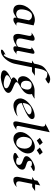

<svg xmlns="http://www.w3.org/2000/svg" viewBox="1762 -2724 1288 4853"><g transform="rotate(90 2406.5 -297.0)"><path d="M544.9 -112.3Q544.9 -86.4 558.6 -75.7Q572.3 -64.9 597.7 -64.9Q614.3 -64.9 629.9 -68.4Q608.9 -52.2 584.2 -34.2Q559.6 -16.1 533 -3.7Q506.3 8.8 478 8.8Q454.6 8.8 439.7 0.5Q424.8 -7.8 424.8 -34.2Q424.8 -43.5 426 -52.5Q427.2 -61.5 429.2 -70.3Q402.8 -53.2 374 -34.2Q345.2 -15.1 314.5 -2Q283.7 11.2 250.5 11.2Q176.8 11.2 138.4 -29.5Q100.1 -70.3 100.1 -143.1Q100.1 -217.3 131.8 -286.9Q163.6 -356.4 218 -412.1Q272.5 -467.8 341.6 -500.5Q410.6 -533.2 484.9 -533.2Q520.5 -533.2 554 -522.5Q587.4 -511.7 621.1 -502.4L549.3 -148.9Q547.4 -140.1 546.1 -130.9Q544.9 -121.6 544.9 -112.3ZM492.7 -383.3Q460.9 -461.4 377 -461.4Q334 -461.4 303.5 -433.3Q272.9 -405.3 253.7 -362.5Q234.4 -319.8 225.3 -274.7Q216.3 -229.5 216.3 -195.8Q216.3 -130.4 248.3 -95.9Q280.3 -61.5 346.7 -61.5Q359.9 -61.5 380.6 -69.6Q401.4 -77.6 418.9 -90.1Q436.5 -102.5 439.5 -116.7Z M1365.7 -73.7Q1339.4 -64.9 1322.3 -51Q1305.2 -37.1 1289.3 -23.4Q1273.4 -9.8 1252 -0.5Q1230.5 8.8 1194.8 8.8Q1149.4 8.8 1149.4 -38.6Q1149.4 -48.3 1150.9 -58.3Q1152.3 -68.4 1154.3 -78.1Q1105 -46.4 1046.1 -17.6Q987.3 11.2 926.8 11.2Q892.1 11.2 872.3 -5.4Q852.5 -22 844.5 -48.6Q836.4 -75.2 836.4 -105Q836.4 -123 838.6 -140.6Q840.8 -158.2 844.2 -175.3L882.8 -369.1Q884.8 -377.4 885.7 -386.2Q886.7 -395 886.7 -403.3Q886.7 -453.6 838.4 -453.6Q817.4 -453.6 798.8 -444.8Q821.8 -462.4 848.4 -481.7Q875 -501 904.1 -514.4Q933.1 -527.8 963.4 -527.8Q988.8 -527.8 999 -513.2Q1009.3 -498.5 1009.3 -475.1Q1009.3 -452.1 1003.9 -429.9Q998.5 -407.7 994.1 -385.7Q985.4 -343.3 975.8 -300.8Q966.3 -258.3 958 -215.8Q955.6 -201.7 953.6 -187.3Q951.7 -172.9 951.7 -158.7Q951.7 -105.5 980.7 -84.2Q1009.8 -63 1060.1 -63Q1087.9 -63 1112.5 -77.4Q1137.2 -91.8 1159.7 -106L1216.8 -390.1Q1219.2 -404.3 1219.2 -415Q1219.2 -429.7 1213.1 -440.2Q1207 -450.7 1189.9 -450.7Q1183.6 -450.7 1177 -449Q1170.4 -447.3 1164.6 -444.8Q1181.2 -457.5 1206.5 -476.3Q1231.9 -495.1 1259 -509.3Q1286.1 -523.4 1307.1 -523.4Q1323.7 -523.4 1331.1 -513.4Q1338.4 -503.4 1338.4 -488.3Q1338.4 -480.5 1336.4 -471.7L1268.1 -129.9Q1265.6 -117.7 1265.6 -107.9Q1265.6 -83 1280.8 -74.5Q1295.9 -65.9 1318.4 -65.9Q1330.6 -65.9 1342.3 -68.1Q1354 -70.3 1365.7 -73.7Z M2087.4 -878.9Q2087.4 -871.1 2070.1 -856.9Q2052.7 -842.8 2028.6 -828.1Q2004.4 -813.5 1982.9 -802.7Q1961.4 -792 1952.6 -790Q1955.6 -792 1961.7 -797.1Q1967.8 -802.2 1967.8 -806.2Q1967.8 -814.5 1954.3 -821.8Q1940.9 -829.1 1921.9 -835.2Q1902.8 -841.3 1885.7 -844.7Q1868.7 -848.1 1861.8 -848.1Q1847.2 -848.1 1832.8 -846.9Q1818.4 -845.7 1804.2 -841.8Q1766.1 -800.3 1746.6 -748.8Q1727.1 -697.3 1716.6 -642.1Q1706.1 -586.9 1695.8 -534.2H1897.5Q1883.3 -529.3 1868.9 -518.8Q1854.5 -508.3 1842.8 -499Q1835.4 -493.2 1823.5 -484.1Q1811.5 -475.1 1798.6 -467.8Q1785.6 -460.4 1776.4 -460.4H1680.7Q1658.2 -351.1 1635.7 -241.2Q1613.3 -131.3 1590.8 -22Q1582 20 1561 67.4Q1540 114.7 1509 160.2Q1478 205.6 1439.2 242.4Q1400.4 279.3 1356 301.5Q1311.5 323.7 1264.2 323.7Q1254.9 323.7 1244.4 320.1Q1233.9 316.4 1233.9 304.7Q1233.9 289.6 1250.5 274.7Q1267.1 259.8 1290.8 246.1Q1314.5 232.4 1336.4 220.9Q1358.4 209.5 1369.6 201.7Q1363.3 206.5 1357.4 214.4Q1351.6 222.2 1351.6 231Q1351.6 241.7 1360.1 246.3Q1368.7 251 1377.9 251H1381.8Q1427.2 193.4 1449.2 125.7Q1471.2 58.1 1485.4 -12.2L1574.7 -460.4H1507.3L1586.9 -514.6Q1598.6 -574.7 1609.9 -618.7Q1621.1 -662.6 1636.5 -695.6Q1651.9 -728.5 1675.5 -756.1Q1699.2 -783.7 1735.8 -810.8Q1772.5 -837.9 1826.7 -870.1Q1861.3 -890.6 1901.1 -905.8Q1940.9 -920.9 1981.9 -920.9Q1989.7 -920.9 2006.8 -918Q2023.9 -915 2042.5 -909.4Q2061 -903.8 2074.2 -896Q2087.4 -888.2 2087.4 -878.9Z M2470.7 -534.2Q2464.8 -518.6 2442.9 -503.2Q2420.9 -487.8 2395.8 -476.3Q2370.6 -464.8 2355 -460.4Q2363.3 -438.5 2363.3 -411.1Q2363.3 -357.9 2341.1 -317.4Q2318.8 -276.9 2283.7 -245.8Q2248.5 -214.8 2209 -190.7Q2169.4 -166.5 2134.3 -146.7Q2099.1 -127 2076.9 -109.4Q2054.7 -91.8 2054.7 -72.8Q2054.7 -54.2 2074.5 -39.1Q2094.2 -23.9 2125.2 -10Q2156.2 3.9 2191.2 18.1Q2226.1 32.2 2257.1 48.8Q2288.1 65.4 2307.9 86.4Q2327.6 107.4 2327.6 135.3Q2327.6 164.1 2305.4 189.7Q2283.2 215.3 2246.6 236.6Q2210 257.8 2166 274.7Q2122.1 291.5 2077.9 303.2Q2033.7 314.9 1996.1 321Q1958.5 327.1 1935.5 327.1Q1917 327.1 1887.2 324.2Q1857.4 321.3 1827.6 312.7Q1797.9 304.2 1777.6 288.1Q1757.3 272 1757.3 246.1Q1757.3 213.4 1783.4 184.8Q1809.6 156.2 1847.9 132.6Q1886.2 108.9 1924.6 90.1Q1962.9 71.3 1987.3 58.6Q1971.2 51.3 1953.6 37.6Q1936 23.9 1936 3.9Q1936 -13.2 1951.2 -30.5Q1966.3 -47.9 1988.5 -64.2Q2010.7 -80.6 2032.2 -93.8Q2053.7 -106.9 2066.9 -114.7Q2055.7 -111.3 2043.9 -109.1Q2032.2 -106.9 2020.5 -106.9Q1964.4 -106.9 1934.8 -145.3Q1905.3 -183.6 1905.3 -235.8Q1905.3 -284.2 1928.2 -327.9Q1951.2 -371.6 1989.7 -408Q2028.3 -444.3 2075.4 -470.7Q2122.6 -497.1 2171.9 -511.7Q2221.2 -526.4 2264.6 -526.4Q2303.7 -526.4 2342.8 -524.9Q2381.8 -523.4 2420.9 -523.4Q2433.6 -523.4 2446.3 -526.4Q2459 -529.3 2470.7 -534.2ZM2135.7 -452.6Q2091.3 -452.6 2066.4 -433.6Q2041.5 -414.6 2031.2 -382.3Q2021 -350.1 2021 -310.5Q2021 -252.9 2050 -216.3Q2079.1 -179.7 2140.6 -179.7Q2168 -179.7 2187.5 -196.5Q2207 -213.4 2219.5 -239.3Q2231.9 -265.1 2238 -293Q2244.1 -320.8 2244.1 -343.3Q2244.1 -395 2216.3 -423.8Q2188.5 -452.6 2135.7 -452.6ZM2008.3 67.4Q1994.1 73.2 1972.7 83.7Q1951.2 94.2 1929.4 108.4Q1907.7 122.6 1893.3 139.2Q1878.9 155.8 1878.9 173.8Q1878.9 189 1895.8 201.2Q1912.6 213.4 1938.5 223.1Q1964.4 232.9 1992.9 239.7Q2021.5 246.6 2045.2 250Q2068.8 253.4 2080.6 253.4Q2096.2 253.4 2118.2 251.5Q2140.1 249.5 2161.4 243.2Q2182.6 236.8 2197 224.1Q2211.4 211.4 2211.4 189.9Q2211.4 165.5 2187.3 145.5Q2163.1 125.5 2128.7 110.4Q2094.2 95.2 2060.8 84.5Q2027.3 73.7 2008.3 67.4Z M2582.5 -200.7Q2585.4 -149.9 2611.8 -120.4Q2638.2 -90.8 2679 -77.9Q2719.7 -64.9 2764.2 -64.9Q2804.7 -64.9 2845.5 -74.5Q2886.2 -84 2923.8 -99.1Q2888.2 -67.4 2841.1 -43.2Q2793.9 -19 2742.9 -5.6Q2691.9 7.8 2644 7.8Q2595.2 7.8 2554.9 -14.4Q2514.6 -36.6 2490.5 -75.4Q2466.3 -114.3 2466.3 -164.1Q2466.3 -181.2 2469.7 -197.3Q2479.5 -245.6 2509 -291Q2538.6 -336.4 2580.1 -376Q2621.6 -415.5 2668 -445.8Q2714.4 -476.1 2757.3 -494.1Q2793.9 -509.8 2833.3 -518.8Q2872.6 -527.8 2912.6 -527.8Q2941.9 -527.8 2965.6 -511Q2989.3 -494.1 2989.3 -462.4Q2989.3 -434.6 2965.8 -407Q2942.4 -379.4 2903.8 -353.5Q2865.2 -327.6 2819.3 -304.4Q2773.4 -281.2 2727.5 -261.2Q2681.6 -241.2 2643.3 -225.8Q2605 -210.4 2582.5 -200.7ZM2775.4 -451.7Q2710 -451.7 2668 -419.7Q2626 -387.7 2605.2 -336.4Q2584.5 -285.2 2582.5 -227.1Q2599.1 -230.5 2633.1 -242.4Q2667 -254.4 2707.8 -272.2Q2748.5 -290 2785.6 -310.8Q2822.8 -331.5 2846.9 -352.5Q2871.1 -373.5 2871.1 -392.1Q2871.1 -412.1 2854 -425.5Q2836.9 -439 2814.2 -445.3Q2791.5 -451.7 2775.4 -451.7Z M3162.1 -108.9Q3162.1 -79.1 3180.9 -71.5Q3199.7 -64 3225.1 -64Q3243.2 -64 3259.3 -67.4Q3234.4 -50.3 3209 -32Q3183.6 -13.7 3155.5 -1.2Q3127.4 11.2 3095.7 11.2Q3067.4 11.2 3057.6 -7.6Q3047.9 -26.4 3047.9 -50.8Q3047.9 -66.9 3050.3 -83Q3052.7 -99.1 3056.2 -114.7L3171.9 -689.5Q3174.3 -700.7 3175.8 -712.4Q3177.2 -724.1 3177.2 -735.4Q3177.2 -763.7 3164.6 -779.3Q3151.9 -794.9 3122.1 -794.9Q3111.8 -794.9 3100.6 -793Q3208 -859.9 3321.8 -908.7L3167 -145.5Q3165 -136.7 3163.6 -127.4Q3162.1 -118.2 3162.1 -108.9Z M3484.4 8.8Q3434.1 8.8 3396.2 -15.1Q3358.4 -39.1 3337.4 -79.3Q3316.4 -119.6 3316.4 -168.5Q3316.4 -219.7 3339.1 -271.5Q3361.8 -323.2 3400.9 -370.1Q3439.9 -417 3488.8 -453.9Q3537.6 -490.7 3590.6 -512Q3643.6 -533.2 3693.4 -533.2Q3744.1 -533.2 3781 -509.5Q3817.9 -485.8 3838.1 -445.8Q3858.4 -405.8 3858.4 -356.9Q3858.4 -306.2 3835.9 -254.2Q3813.5 -202.1 3775.1 -155Q3736.8 -107.9 3688.5 -71Q3640.1 -34.2 3587.6 -12.7Q3535.2 8.8 3484.4 8.8ZM3571.8 -460.4Q3535.6 -460.4 3510.3 -439.2Q3484.9 -418 3468.8 -385Q3452.6 -352.1 3445.3 -316.2Q3438 -280.3 3438 -251.5Q3438 -200.2 3456.1 -157.5Q3474.1 -114.7 3510.7 -88.9Q3547.4 -63 3602.5 -63Q3638.2 -63 3663.8 -84.7Q3689.5 -106.4 3705.6 -139.6Q3721.7 -172.9 3729.2 -209Q3736.8 -245.1 3736.8 -273.9Q3736.8 -325.2 3718.5 -367.4Q3700.2 -409.7 3663.6 -435.1Q3627 -460.4 3571.8 -460.4ZM3894.5 -656.7 3776.4 -582.5 3710 -659.7 3828.1 -732.4ZM3648.9 -656.7 3530.8 -582.5 3464.4 -659.7 3582.5 -732.4Z M4170.4 -417.5Q4173.3 -419.9 4176.3 -421.9Q4183.6 -429.2 4183.6 -436Q4183.6 -446.3 4168.5 -451.2Q4153.3 -456.1 4135.5 -457.8Q4117.7 -459.5 4110.4 -459.5Q4079.6 -459.5 4061.8 -445.3Q4043.9 -431.2 4043.9 -398.4Q4043.9 -371.6 4060.1 -355.7Q4076.2 -339.8 4101.6 -330.1Q4127 -320.3 4155.5 -312Q4184.1 -303.7 4209.5 -292.7Q4234.9 -281.7 4251.2 -263.7Q4267.6 -245.6 4267.6 -215.3Q4267.6 -177.7 4244.9 -143.6Q4222.2 -109.4 4185.8 -80.8Q4149.4 -52.2 4106.2 -31Q4063 -9.8 4021 1.7Q3979 13.2 3946.8 13.2Q3933.6 13.2 3909.2 9Q3884.8 4.9 3864.7 -5.1Q3844.7 -15.1 3844.7 -32.7Q3844.7 -48.3 3860.8 -62.5Q3877 -76.7 3899.7 -88.9Q3922.4 -101.1 3944.1 -111.8Q3965.8 -122.6 3976.6 -132.3Q3971.2 -127 3967 -119.4Q3962.9 -111.8 3962.9 -104Q3962.9 -90.3 3976.3 -81.8Q3989.7 -73.2 4009.3 -68.8Q4028.8 -64.5 4047.4 -63Q4065.9 -61.5 4075.7 -61.5Q4109.4 -61.5 4128.7 -80.6Q4147.9 -99.6 4147.9 -133.3Q4147.9 -161.1 4131.8 -179.2Q4115.7 -197.3 4090.6 -209Q4065.4 -220.7 4037.1 -230.2Q4008.8 -239.7 3983.6 -251Q3958.5 -262.2 3942.4 -278.3Q3926.3 -294.4 3926.3 -320.3Q3926.3 -350.1 3948.7 -380.4Q3971.2 -410.6 4006.6 -438Q4042 -465.3 4082.8 -486.6Q4123.5 -507.8 4161.6 -520Q4199.7 -532.2 4226.1 -532.2Q4235.8 -532.2 4252.7 -530.8Q4269.5 -529.3 4284.4 -523.9Q4299.3 -518.6 4302.2 -506.8Q4298.3 -494.1 4287.1 -487.3Q4275.9 -480.5 4265.1 -474.6Q4242.2 -462.4 4219.7 -450Q4197.3 -437.5 4176.3 -421.9Q4173.3 -418.9 4170.4 -417.5Z M4813 -539.6Q4803.2 -538.1 4787.8 -526.9Q4772.5 -515.6 4754.6 -501.2Q4736.8 -486.8 4720.5 -476.3Q4704.1 -465.8 4693.4 -465.8H4626.5L4568.8 -178.2Q4566.4 -166 4564.7 -153.3Q4563 -140.6 4563 -128.4Q4563 -91.3 4582.3 -75.4Q4601.6 -59.6 4637.2 -59.6Q4655.8 -59.6 4673.6 -65.4Q4691.4 -71.3 4707.5 -79.1Q4676.3 -39.1 4626.5 -14.6Q4576.7 9.8 4525.4 9.8Q4483.4 9.8 4466.1 -15.1Q4448.7 -40 4448.7 -78.6Q4448.7 -91.8 4450.2 -105Q4451.7 -118.2 4454.6 -130.9L4521.5 -465.8H4451.2L4533.7 -521L4547.4 -597.2Q4568.4 -611.8 4589.6 -625.5Q4610.8 -639.2 4633.3 -650.9Q4642.1 -655.3 4651.1 -659.7Q4660.2 -664.1 4667.5 -670.9L4641.1 -539.6Z"/></g></svg>

Font: Lugrasimo
Style: Regular
Weight: 400
Designer: The DocRepair Project, Astigmatic (AOETI)
Foundry: Google
Version: Version 1.001